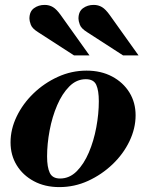

<svg xmlns="http://www.w3.org/2000/svg" viewBox="-20 -750 596 783"><path d="M222 13Q163 13 118.2 -11.1Q73.3 -35.1 48.2 -76.1Q23 -117 23 -169.5Q23 -223 48 -275Q73 -327 116.5 -369Q160 -411 215.8 -436.5Q271.7 -462 333 -462Q392 -462 437.2 -438Q482.3 -414 507.7 -373Q533 -332 533 -279.8Q533 -226.5 508 -174.2Q483 -122 439 -80Q395 -38 339.5 -12.5Q284 13 222 13ZM225 -22Q263.3 -22 292.8 -51.5Q322.2 -81 342.3 -128.1Q362.4 -175.2 372.7 -230.6Q383 -286 383 -337Q383 -381 372.5 -404Q362 -427 330 -427Q292 -427 262.7 -397.5Q233.4 -368.1 213.1 -320.8Q192.8 -273.6 182.4 -218.2Q172 -162.8 172 -112Q172 -68.2 183 -45.1Q194 -22 225 -22ZM482 -524 335 -619Q311 -634 305.5 -649.5Q300 -665 300 -674Q300 -703 318.5 -716.5Q337 -730 362 -730Q381 -730 396 -721Q411 -712 428 -688L545 -524ZM282 -524 135 -619Q111 -634 105.5 -649.5Q100 -665 100 -674Q100 -703 118.5 -716.5Q137 -730 162 -730Q181 -730 196 -721Q211 -712 228 -688L345 -524Z"/></svg>

Font: Libre Bodoni
Style: Italic
Weight: 400
Italic angle: -13°
Designer: Pablo Impallari, Rodrigo Fuenzalida
Foundry: Impallari Type
Version: Version 2.005;gftools[0.9.23]